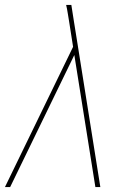

<svg xmlns="http://www.w3.org/2000/svg" viewBox="-28 -755 548 775"><path d="M13 0H-8L267 -566L251 -668Q248 -685 245.5 -701.5Q243 -718 239 -735H260L270 -671L283 -590L377 0H357L272 -533Z"/></svg>

Font: Iosevka Thin Oblique
Style: Regular
Weight: 100
Italic angle: -9°
Monospace: yes
Designer: Belleve Invis
Foundry: Belleve Invis
Version: Version 32.5.0; ttfautohint (v1.8.4)